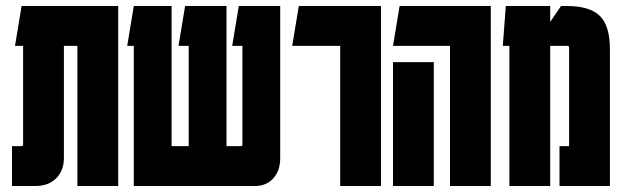

<svg xmlns="http://www.w3.org/2000/svg" viewBox="-20 -620 2073 640"><path d="M30 -467 52 -600H374V0H238V-467H193V-93Q193 -51 167 -25.5Q141 0 99 0H20V-133H52Q57 -133 57 -138V-467Z M552 -600V-133H609V-467H575L597 -600H735V-133H783Q788 -133 788 -138V-467H754L776 -600H914V-93Q914 -51 891 -25.5Q868 0 830 0H426V-467H404L426 -600Z M1250 -600V0H1114V-467H954L976 -600Z M1480 0V-467H1290L1312 -600H1616V0ZM1290 0V-413H1426V0Z M1678 0V-467H1656L1666 -600H1814V-547L1850 -600H1869Q1946 -600 1979.5 -567Q2013 -534 2013 -457V0H1845V-133H1877V-462Q1877 -467 1872 -467H1814V0Z"/></svg>

Font: Karantina
Style: Bold
Weight: 700
Designer: Rony Koch
Foundry: Rony Koch
Version: Version 1.000; ttfautohint (v1.8.3)